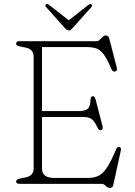

<svg xmlns="http://www.w3.org/2000/svg" viewBox="-20 -902 662 942"><path d="M59 -688Q59 -700 76 -700H455Q462.5 -700 469.5 -707Q476.5 -714 483.8 -721Q491 -728 499 -728Q512.5 -728 516 -713L553 -570.5Q557.5 -553.5 544 -551Q532.5 -548.5 525 -566.5Q505 -615 487.5 -637Q470 -659 450.8 -665Q431.5 -671 405 -671H186V-357H364Q398 -357 410.2 -367.8Q422.5 -378.5 423.5 -407.5Q424.5 -428 432.5 -429.5Q444.5 -432 448.5 -416L483 -283Q487 -266.5 475.5 -263.5Q465.5 -261 458 -277Q445 -305 431.2 -316.5Q417.5 -328 390 -328H186V-75Q186 -52.5 200.5 -40.8Q215 -29 247.5 -29H411.5Q441 -29 462.8 -39.2Q484.5 -49.5 504.8 -79.8Q525 -110 549.5 -169Q555 -182.5 565 -181Q576.5 -179.5 572.5 -162L536 5Q533 20 519 20Q508 20 498.5 10Q489 0 479 0H76Q59 0 59 -12Q59 -22 78 -26L104 -31Q145 -39 145 -75V-625Q145 -661 104 -669L78 -674Q59 -678 59 -688ZM336 -764Q326 -752.5 318 -752.5Q309 -752.5 298.5 -764L206.5 -867Q199 -876 206 -881Q211.5 -884.5 220 -878.5L317.5 -802.5L414.5 -878.5Q423 -884.5 428.5 -881Q435.5 -876 428 -867Z"/></svg>

Font: Fraunces 9pt S100 Thin
Style: Regular
Weight: 100
Version: Version 1.000; ttfautohint (v1.8.3)